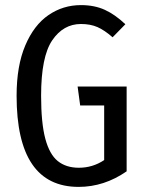

<svg xmlns="http://www.w3.org/2000/svg" viewBox="-20 -720 568 752"><path d="M471 -625 421 -574Q389 -602 361.5 -614Q334 -626 297 -626Q228 -626 184.5 -562Q141 -498 141 -345Q141 -238 157.5 -176.5Q174 -115 206.5 -89Q239 -63 289 -63Q343 -63 388 -93V-307H294L284 -381H476V-49Q388 12 288 12Q45 12 45 -345Q45 -462 79 -542Q113 -622 170 -661Q227 -700 297 -700Q350 -700 390.5 -681.5Q431 -663 471 -625Z"/></svg>

Font: Fira Sans Compressed
Style: Regular
Weight: 400
Width: 1
Designer: bBox Type GmbH & Carrois Corporate GbR & Edenspiekermann AG
Foundry: bBox Type GmbH & Carrois Corporate GbR & Edenspiekermann AG
Version: Version 4.301